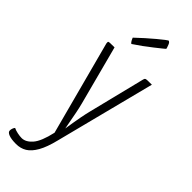

<svg xmlns="http://www.w3.org/2000/svg" viewBox="-295 -744 964 964"><g transform="rotate(45 187.5 -261.5)"><path d="M73 193Q40 193 21.5 186Q3 179 3 167Q3 159 6 151Q9 143 13 139Q25 145 42 148.5Q59 152 72 152Q101 152 127 122Q153 92 170 16L37 -485Q36 -493 37 -496Q38 -499 47.5 -499.5Q57 -500 80 -500L163 -185Q170 -158 175 -132Q180 -106 184 -84.5Q188 -63 190.5 -50Q193 -37 193 -37Q193 -37 195 -50Q197 -63 200.5 -84.5Q204 -106 209 -132.5Q214 -159 221 -187L295 -485Q297 -493 299.5 -496Q302 -499 312 -499.5Q322 -500 345 -500L209 32Q194 93 174 128Q154 163 129.5 178Q105 193 73 193ZM128 -572Q125 -572 120.5 -578.5Q116 -585 113 -592Q110 -599 110 -599Q132 -620 155.5 -641Q179 -662 199.5 -679Q220 -696 233 -706Q246 -716 247 -716Q256 -716 262 -700.5Q268 -685 269 -679Q267 -676 253 -665Q239 -654 219 -638Q199 -622 175 -604.5Q151 -587 128 -572Z"/></g></svg>

Font: Yanone Kaffeesatz ExtraLight Light
Style: Regular
Weight: 300
Version: Version 2.003